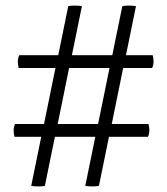

<svg xmlns="http://www.w3.org/2000/svg" viewBox="-20 -667 600 689"><path d="M511 -176H371L335 0Q330 1 324.5 1.5Q319 2 312 2Q305 2 298 1.5Q291 1 286 0L322 -176H177L141 0Q136 1 130.5 1.5Q125 2 118 2Q111 2 104 1.5Q97 1 92 0L128 -176H32Q29 -188 29 -198Q29 -211 34 -222H138L179 -423H47Q44 -435 44 -445Q44 -458 49 -469H189L225 -645Q230 -646 235.5 -646.5Q241 -647 248 -647Q255 -647 262 -646.5Q269 -646 274 -645L238 -469H383L419 -645Q424 -646 429.5 -646.5Q435 -647 442 -647Q449 -647 456 -646.5Q463 -646 468 -645L432 -469H528Q531 -457 531 -447Q531 -434 526 -423H422L381 -222H513Q516 -210 516 -200Q516 -187 511 -176ZM332 -222 373 -423H228L187 -222Z"/></svg>

Font: Scope One
Style: Regular
Weight: 400
Designer: Dalton Maag Ltd
Foundry: Dalton Maag Ltd
Version: Version 1.002; ttfautohint (v1.4.1) -l 11 -r 50 -G 50 -x 14 